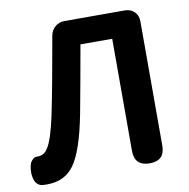

<svg xmlns="http://www.w3.org/2000/svg" viewBox="-83 -821 903 917"><g transform="rotate(-10 368.5 -363.0)"><path d="M72 14Q55 14 48 13Q20 8 11 -24Q3 -51 10 -86Q13 -103 24 -114Q35 -127 49 -125Q50 -125 51 -125Q83 -125 101 -155Q126 -194 150 -307Q178 -442 220 -682Q225 -708 244 -724Q263 -740 289 -740H438H581Q610 -740 628 -722Q646 -704 646 -675V-73Q646 0 573 0Q499 0 499 -73V-617H345Q314 -441 286 -292Q252 -115 203 -48Q158 14 72 14Z"/></g></svg>

Font: GenSenRounded TW B
Style: Regular
Weight: 700
Version: Version 1.501;PS 1;hotconv 16.6.51;makeotf.lib2.5.65220